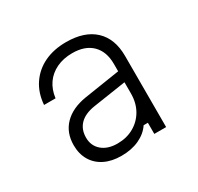

<svg xmlns="http://www.w3.org/2000/svg" viewBox="-135 -767 970 941"><g transform="rotate(-30 350.0 -296.5)"><path d="M503 -356V-294L305 -264Q249 -255 221 -226Q193 -197 193 -151Q193 -105 225.5 -77Q258 -49 313 -49Q365 -49 405.5 -72Q446 -95 469 -135.5Q492 -176 492 -229V-396Q492 -466 452.5 -505Q413 -544 341 -544Q291 -544 252 -525.5Q213 -507 189.5 -473.5Q166 -440 160 -393H95Q100 -459 132.5 -507Q165 -555 218.5 -580.5Q272 -606 342 -606Q446 -606 502.5 -553Q559 -500 559 -402V0H492V-63H468Q444 -27 400.5 -7Q357 13 300 13Q245 13 205 -7Q165 -27 143.5 -63.5Q122 -100 122 -149Q122 -220 166 -265Q210 -310 290 -323Z"/></g></svg>

Font: Martian Mono SemiExpanded ExtraLight
Style: Regular
Weight: 250
Monospace: yes
Version: Version 0.930